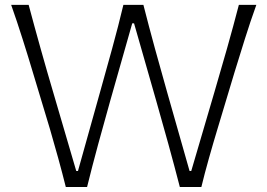

<svg xmlns="http://www.w3.org/2000/svg" viewBox="-20 -752 1074 772"><path d="M244.6 0Q231 -54.7 213.9 -116.7Q196.8 -178.7 181.2 -231.9L112.3 -460.4Q94.2 -521.5 71 -594.5Q47.9 -667.5 24.9 -732.4H95.2Q117.7 -647.9 143.8 -554.9Q169.9 -461.9 194.8 -377.9L286.6 -64.5H293.5L382.3 -381.8Q405.3 -463.4 430.9 -556.6Q456.5 -649.9 476.1 -732.4H556.6Q578.1 -647.9 603 -556.9Q627.9 -465.8 652.3 -380.4L742.2 -64.5H749L842.3 -382.3Q866.7 -464.8 892.8 -557.1Q918.9 -649.4 940.4 -732.4H1010.7Q986.8 -666 964.4 -594.7Q941.9 -523.4 923.3 -462.4L854 -231.9Q837.4 -177.2 819.8 -114.7Q802.2 -52.2 789.6 0H703.1Q682.1 -81.5 656.7 -173.8Q631.3 -266.1 608.4 -345.7L519 -658.2H511.7L422.9 -345.7Q399.9 -264.6 375 -172.9Q350.1 -81.1 330.1 0Z"/></svg>

Font: Pinar-DS3-FD Light
Style: Regular
Weight: 300
Designer: Amin Abedi
Version: Version 3.000